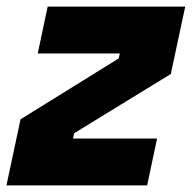

<svg xmlns="http://www.w3.org/2000/svg" viewBox="-22 -560 580 580"><path d="M98 -71H375H98L120 -173L415.5 -362L438.5 -470H172H438.5L415.5 -362L120 -173ZM-2.5 0 40 -199.5 336.5 -383.5 340 -398.5H92L122 -540H537.5L494 -336.5L202 -157.5L198.5 -141.5H452.5L422.5 0Z"/></svg>

Font: Tourney Thin Black
Style: Italic
Weight: 900
Italic angle: -12°
Version: Version 1.015